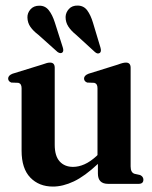

<svg xmlns="http://www.w3.org/2000/svg" viewBox="-20 -677 558 707"><path d="M59.5 -122V-352.5Q59.5 -369 47.5 -372L21.5 -373Q10 -377.5 10 -388Q10 -399 26 -405.5L134.5 -439Q146.5 -443.5 152.8 -445Q159 -446.5 164.5 -446.5Q181.5 -446.5 181.5 -427.5V-144Q181.5 -102.5 199.8 -82.5Q218 -62.5 249 -62.5Q269.5 -62.5 291 -72Q312.5 -81.5 335 -102L339 -106V-352.5Q339 -369 327 -372L301 -373Q289.5 -377.5 289.5 -388Q289.5 -399 306 -405.5L413.5 -439Q425.5 -443.5 432 -445Q438.5 -446.5 444 -446.5Q461 -446.5 461 -427.5V-64Q461 -41.5 475.5 -37L496 -32.5Q508 -26.5 508 -15.5Q508 0 490.5 0H378Q340.5 0 340.5 -38V-73.5Q292 -28 251.8 -9Q211.5 10 175 10Q123.5 10 91.5 -23.2Q59.5 -56.5 59.5 -122ZM322.5 -593 350 -501.5Q354 -487.5 348 -482.5Q340 -476.5 330 -485L259.5 -549.5Q241.5 -564 231.5 -579.5Q221.5 -595 221.5 -614.5Q222 -631 233.8 -644Q245.5 -657 266.5 -656.5Q288.5 -656 301.2 -638.8Q314 -621.5 322.5 -593ZM182 -594 211 -503Q215.5 -489.5 210 -484Q203 -478 192 -485.5L121 -549Q102.5 -563 92 -578Q81.5 -593 81 -612.5Q80.5 -629 92.2 -642.5Q104 -656 124.5 -656Q146 -656.5 159.5 -639.5Q173 -622.5 182 -594Z"/></svg>

Font: Fraunces 144pt Soft SemiBold
Style: Regular
Weight: 600
Version: Version 1.000;[b76b70a41]